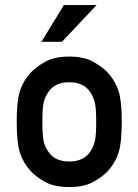

<svg xmlns="http://www.w3.org/2000/svg" viewBox="-20 -737 550 763"><path d="M46.4 -253.4Q46.4 -335 59.1 -375Q71.8 -415 101.1 -447.3Q122.1 -470.2 158.9 -491.2Q195.8 -512.2 255.4 -512.2Q314 -512.2 351.1 -491.2Q388.2 -470.2 409.2 -447.3Q438.5 -415 451.2 -375Q463.9 -335 463.9 -253.4Q463.9 -170.4 451.2 -130.4Q438.5 -90.3 409.2 -58.1Q388.2 -34.7 351.1 -14.2Q314 6.3 255.4 6.3Q195.8 6.3 158.9 -14.2Q122.1 -34.7 101.1 -58.1Q71.8 -90.3 59.1 -130.4Q46.4 -170.4 46.4 -253.4ZM362.3 -252.4Q362.3 -307.6 356.7 -330.1Q351.1 -352.5 337.4 -373Q310.5 -410.2 255.4 -410.2Q199.2 -410.2 173.3 -373Q158.7 -352.5 153.6 -330.1Q148.4 -307.6 148.4 -253.4Q148.4 -197.8 153.6 -175Q158.7 -152.3 173.3 -132.3Q199.2 -95.2 255.4 -95.2Q310.5 -95.2 337.4 -132.3Q351.1 -152.3 356.7 -174.8Q362.3 -197.3 362.3 -252.4ZM144.5 -570.8 233.9 -716.8H363.8L226.1 -570.8Z"/></svg>

Font: Alte DIN 1451 Mittelschrift
Style: Regular
Weight: 400
Designer: Peter Wiegel
Foundry: Peter Wiegel
Version: Version 1.002 September 20, 2019